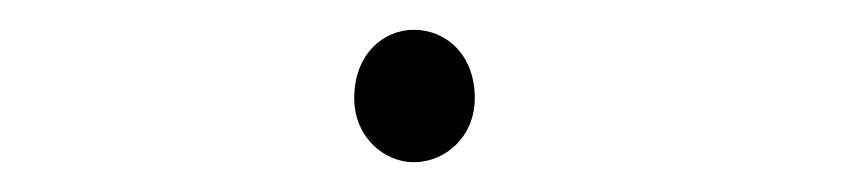

<svg xmlns="http://www.w3.org/2000/svg" viewBox="-20 -420 569 129"><path d="M258 -311C279 -311 299 -328 299 -354C299 -384 279 -400 258 -400C238 -400 218 -384 218 -354C218 -328 238 -311 258 -311Z"/></svg>

Font: Source Han Sans JP ExtraLight
Style: Regular
Weight: 250
Designer: Ryoko NISHIZUKA 西塚涼子 (kana, bopomofo & ideographs); Paul D. Hunt (Latin, Greek & Cyrillic); Sandoll Communications 산돌커뮤니
Foundry: Adobe
Version: Version 2.001;hotconv 1.0.107;makeotfexe 2.5.65593